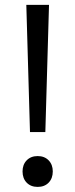

<svg xmlns="http://www.w3.org/2000/svg" viewBox="-20 -734 302 769"><path d="M85.4 -714.4H176.3L161.6 -205.1H100.1ZM70.3 -47.4Q70.3 -74.7 86.9 -91.8Q103.5 -108.9 130.9 -108.9Q158.2 -108.9 174.8 -91.8Q191.4 -74.7 191.4 -47.4Q191.4 -19.5 174.8 -2.4Q158.2 14.6 130.9 14.6Q103.5 14.6 86.9 -2.4Q70.3 -19.5 70.3 -47.4Z"/></svg>

Font: Lycee Sans
Style: Regular
Weight: 400
Designer: Justin Alvin
Foundry: Alkove Design
Version: Version 1.030